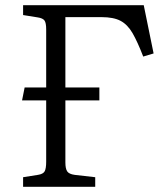

<svg xmlns="http://www.w3.org/2000/svg" viewBox="-20 -720 644 740"><path d="M69 0V-37L126 -46Q146 -49 152 -59.5Q158 -70 158 -97V-333H65L75 -383H158V-606Q158 -632 151.5 -641Q145 -650 125 -653L69 -662V-700H534L572 -514L532 -502Q510 -559 491 -592Q472 -625 445 -639.5Q418 -654 371 -654H232V-383H363V-333H232V-94Q232 -70 239 -59.5Q246 -49 268 -46L347 -37V0Z"/></svg>

Font: Literata 12pt Light
Style: Regular
Weight: 300
Designer: Latin by Veronika Burian and Jose Scaglione. Greek by Irene Vlachou. Cyrillic by Vera Evstafieva.
Foundry: TypeTogether
Version: Version 3.002